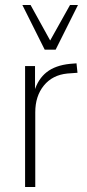

<svg xmlns="http://www.w3.org/2000/svg" viewBox="-20 -753 352 773"><path d="M81 0V-487H121V-385H118Q133 -435 168 -462.5Q203 -490 262 -496L288 -498L292 -460L251 -457Q191 -451 156.5 -408.5Q122 -366 122 -301V0ZM160 -553 70 -733H103L182 -590L262 -733H294L204 -553Z"/></svg>

Font: Nunito Sans 10pt Condensed ExtraLight
Style: Regular
Weight: 250
Width: 3
Designer: Vernon Adams
Foundry: Vernon Adams
Version: Version 3.101;gftools[0.9.27]